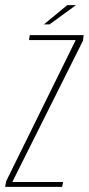

<svg xmlns="http://www.w3.org/2000/svg" viewBox="-34 -728 346 748"><path d="M-14 0 -10 -22 261 -572H79L82 -591H292L289 -569L14 -19H212L208 0ZM137 -633 228 -708H262L159 -633Z"/></svg>

Font: Alumni Sans Thin Thin
Style: Italic
Weight: 250
Italic angle: -8°
Version: Version 1.016